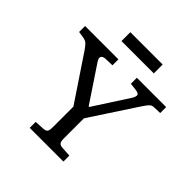

<svg xmlns="http://www.w3.org/2000/svg" viewBox="-227 -1042 1209 1209"><g transform="rotate(45 378.0 -437.0)"><path d="M224 0V-53L291 -57Q308 -58 316 -67Q324 -76 324 -108V-289L122 -591Q108 -611 95.5 -624Q83 -637 57 -641L17 -647V-700H314V-647L254 -645Q231 -644 224 -631Q217 -618 233 -595L391 -358H396L546 -590Q557 -607 557.5 -622Q558 -637 527 -641L478 -647V-700H739V-647L684 -645Q667 -645 654 -631Q641 -617 623 -589L423 -284V-104Q423 -79 430 -69Q437 -59 458 -57L524 -53V0ZM246 -795V-874H534V-795Z"/></g></svg>

Font: Literata 7pt
Style: Regular
Weight: 400
Designer: Latin by Veronika Burian and Jose Scaglione. Greek by Irene Vlachou. Cyrillic by Vera Evstafieva.
Foundry: TypeTogether
Version: Version 3.002